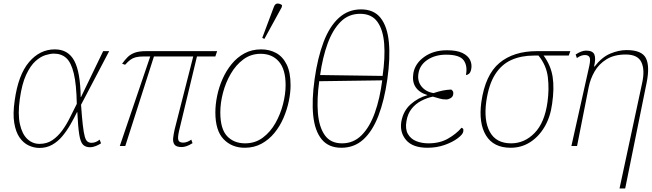

<svg xmlns="http://www.w3.org/2000/svg" viewBox="-20 -825 3683 1085"><path d="M203 11Q172 11 142 -3Q112 -17 90.5 -48Q69 -79 60.5 -130.5Q52 -182 63 -257Q83 -402 144 -474Q205 -546 290 -546Q365 -546 399.5 -482Q434 -418 436 -277H438L563 -536H597L438 -233Q443 -161 448 -118Q453 -75 459 -53.5Q465 -32 474.5 -25Q484 -18 497 -18Q522 -18 543 -36L551 -15Q539 -7 522 0Q505 7 488 7Q464 7 449.5 -7Q435 -21 428 -63.5Q421 -106 417 -191H415Q398 -156 377.5 -120.5Q357 -85 332 -55Q307 -25 275 -7Q243 11 203 11ZM203 -12Q245 -12 276 -33Q307 -54 331.5 -87.5Q356 -121 375.5 -161Q395 -201 414 -238Q412 -348 397 -410Q382 -472 354.5 -497Q327 -522 284 -522Q265 -522 237 -513.5Q209 -505 180.5 -479.5Q152 -454 128 -403Q104 -352 92 -266Q80 -180 92.5 -123.5Q105 -67 134.5 -39.5Q164 -12 203 -12Z M657 0 829 -506H793Q765 -506 747.5 -501.5Q730 -497 716.5 -487Q703 -477 687 -459L670 -465Q686 -487 701.5 -502.5Q717 -518 741 -527Q765 -536 805 -536H1207L1197 -506H1093L992 -86Q983 -47 988 -33Q993 -19 1015 -19Q1028 -19 1040.5 -24.5Q1053 -30 1061 -36L1068 -16Q1049 -4 1034 1Q1019 6 1007 6Q976 6 966 -8Q956 -22 958.5 -45Q961 -68 967 -94L1072 -506H850L688 0Z M1363 10Q1290 10 1243.5 -38.5Q1197 -87 1197 -190Q1197 -234 1207 -283Q1217 -332 1237.5 -378.5Q1258 -425 1289 -463Q1320 -501 1361.5 -523.5Q1403 -546 1456 -546Q1503 -546 1540.5 -525.5Q1578 -505 1600 -460.5Q1622 -416 1622 -343Q1622 -301 1612 -253Q1602 -205 1582 -158.5Q1562 -112 1531 -74Q1500 -36 1458 -13Q1416 10 1363 10ZM1365 -15Q1422 -15 1465 -47Q1508 -79 1536.5 -129.5Q1565 -180 1579.5 -237Q1594 -294 1594 -344Q1594 -433 1556 -477Q1518 -521 1453 -521Q1398 -521 1355.5 -489.5Q1313 -458 1284 -408Q1255 -358 1240 -300.5Q1225 -243 1225 -190Q1225 -96 1263.5 -55.5Q1302 -15 1365 -15ZM1474 -605 1462 -611 1528 -787Q1535 -805 1548.5 -805Q1562 -805 1574 -796L1572 -784Z M1909 10Q1837 10 1798 -37.5Q1759 -85 1750 -172Q1741 -259 1758 -379Q1775 -499 1808.5 -587.5Q1842 -676 1895 -724Q1948 -772 2020 -772Q2093 -772 2131 -723.5Q2169 -675 2177.5 -586.5Q2186 -498 2169 -378Q2152 -258 2118.5 -171Q2085 -84 2033.5 -37Q1982 10 1909 10ZM2142 -396Q2157 -499 2151 -578Q2145 -657 2112.5 -702Q2080 -747 2015 -747Q1950 -747 1905 -702Q1860 -657 1831.5 -579Q1803 -501 1789 -401ZM1913 -15Q1978 -15 2024 -61.5Q2070 -108 2098.5 -188.5Q2127 -269 2140 -371L1784 -366Q1770 -266 1776.5 -186.5Q1783 -107 1815.5 -61Q1848 -15 1913 -15Z M2396 10Q2312 10 2275 -33.5Q2238 -77 2248 -138Q2259 -199 2301 -236Q2343 -273 2395 -287V-288Q2349 -302 2328.5 -333Q2308 -364 2316 -412Q2326 -467 2378 -504Q2430 -541 2506 -541Q2562 -541 2593.5 -525.5Q2625 -510 2636.5 -486Q2648 -462 2643 -435Q2639 -415 2630 -408Q2621 -401 2613 -401Q2623 -453 2600 -484.5Q2577 -516 2501 -516Q2440 -516 2396.5 -487.5Q2353 -459 2345 -412Q2337 -368 2361.5 -337Q2386 -306 2430 -299Q2460 -309 2483 -313.5Q2506 -318 2530 -319Q2537 -314 2540 -308Q2543 -302 2541 -291Q2539 -278 2526.5 -270.5Q2514 -263 2502 -263Q2480 -263 2466.5 -267.5Q2453 -272 2426 -279Q2393 -272 2361 -255.5Q2329 -239 2306.5 -211Q2284 -183 2277 -141Q2269 -96 2285 -68Q2301 -40 2332 -27.5Q2363 -15 2401 -15Q2465 -15 2511.5 -41.5Q2558 -68 2588 -103Q2593 -102 2596.5 -97.5Q2600 -93 2598 -82Q2596 -66 2567 -44Q2538 -22 2493 -6Q2448 10 2396 10Z M2866 10Q2769 10 2726.5 -59.5Q2684 -129 2700 -248Q2722 -402 2802 -469Q2882 -536 3014 -536H3203L3194 -511H3052Q3093 -455 3103 -390.5Q3113 -326 3100 -238Q3090 -163 3057 -107.5Q3024 -52 2975 -21Q2926 10 2866 10ZM2868 -15Q2944 -15 3001 -73.5Q3058 -132 3074 -249Q3084 -320 3076 -388Q3068 -456 3023 -511H2997Q2925 -511 2869.5 -486Q2814 -461 2778 -404.5Q2742 -348 2728 -252Q2713 -143 2748.5 -79Q2784 -15 2868 -15Z M3481 240 3609 -357Q3625 -430 3604.5 -473.5Q3584 -517 3516 -517Q3451 -517 3407.5 -490Q3364 -463 3340 -421Q3316 -379 3307 -334L3241 0H3209L3310 -452Q3318 -489 3311.5 -501.5Q3305 -514 3285 -514Q3276 -514 3265 -510.5Q3254 -507 3240 -497L3233 -517Q3266 -539 3292 -539Q3330 -539 3339 -516.5Q3348 -494 3337 -449H3340Q3381 -502 3428.5 -522Q3476 -542 3521 -542Q3607 -542 3630 -496.5Q3653 -451 3634 -357L3513 240Z"/></svg>

Font: Noto Serif Thin
Style: Italic
Weight: 100
Italic angle: -12°
Designer: Monotype Design Team
Foundry: Monotype Imaging Inc.
Version: Version 2.014; ttfautohint (v1.8.4.7-5d5b)